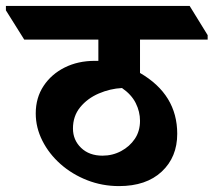

<svg xmlns="http://www.w3.org/2000/svg" viewBox="-88 -646 723 650"><path d="M315 -16Q258 -16 207 -36Q156 -56 117 -90.5Q78 -125 55.5 -169.5Q33 -214 33 -262Q33 -315 59.5 -355Q86 -395 131 -417.5Q176 -440 233 -440Q239 -440 245 -440V-512H-6L-68 -611V-626H554L615 -527V-512H386V-399Q512 -326 512 -193Q512 -114 459.5 -65Q407 -16 315 -16ZM159 -211Q159 -172 186.5 -145.5Q214 -119 259 -119Q293 -119 322 -134.5Q351 -150 368.5 -176Q386 -202 386 -237Q386 -268 371.5 -297Q357 -326 325 -348Q285 -346 246.5 -329.5Q208 -313 183.5 -283Q159 -253 159 -211Z"/></svg>

Font: Noto Serif Devanagari ExtraBold
Style: Regular
Weight: 800
Designer: Universal Thirst, Indian Type Foundry and the Monotype Design Team
Foundry: Monotype Imaging Inc.
Version: Version 2.004; ttfautohint (v1.8.4.7-5d5b)